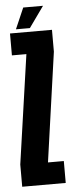

<svg xmlns="http://www.w3.org/2000/svg" viewBox="-55 -813 320 843"><g transform="rotate(-5 104.5 -392.0)"><path d="M8 0V-97.8L77 -578.5H13.2V-675H198.2V-578.8L130 -96.5H199.8V0ZM40.8 -691 81 -783.5H168.2L102.2 -691Z"/></g></svg>

Font: Anybody UltraCondensed Thin
Style: Regular
Weight: 100
Width: 1
Designer: Tyler Finck
Foundry: Etcetera Type Company
Version: Version 1.110